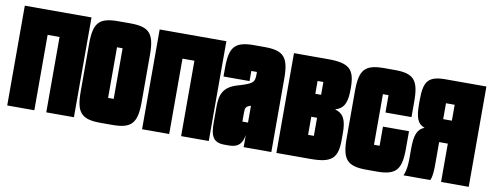

<svg xmlns="http://www.w3.org/2000/svg" viewBox="-52 -799 2674 1046"><g transform="rotate(10 1284.5 -276.0)"><path d="M166 -417H232V0H385V-552H16V0H166Z M734 -406C734 -524 705 -557 598 -557H533C425 -557 397 -524 397 -406V-146C397 -29 425 5 533 5H598C705 5 734 -29 734 -146ZM550 -416H581V-136H550Z M912 -417H978V0H1131V-552H762V0H912Z M1140 -102C1140 -26 1158 5 1219 5H1243C1297 5 1316 -21 1324 -67V0H1477V-406C1477 -524 1448 -557 1341 -557H1284C1177 -557 1149 -524 1149 -406V-360H1293V-416H1324V-399C1324 -356 1310 -348 1232 -325C1156 -303 1140 -258 1140 -192ZM1324 -136H1293V-186C1293 -213 1297 -221 1324 -229Z M1505 0H1693C1812 0 1843 -30 1843 -134V-168C1843 -240 1828 -275 1779 -289C1828 -304 1843 -339 1843 -412V-418C1843 -522 1812 -552 1693 -552H1505ZM1690 -354H1658V-425H1690ZM1690 -227V-127H1658V-227Z M2052 -136H2021V-416H2052V-320H2196V-406C2196 -524 2168 -557 2061 -557H2004C1896 -557 1868 -524 1868 -406V-146C1868 -29 1896 5 2004 5H2061C2168 5 2196 -29 2196 -146V-242H2052Z M2224 -98C2224 -62 2221 -28 2208 0H2356C2366 -18 2368 -52 2368 -86V-212H2416V0H2569V-555H2344C2249 -555 2224 -525 2224 -420V-398C2224 -324 2236 -289 2276 -275C2236 -259 2224 -223 2224 -150ZM2368 -427H2416V-339H2368Z"/></g></svg>

Font: Queering Heavy
Style: Bold
Weight: 900
Designer: Adam Naccarato
Foundry: adamnac
Version: Version 2.000;hotconv 1.0.109;makeotfexe 2.5.65596